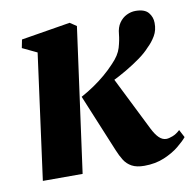

<svg xmlns="http://www.w3.org/2000/svg" viewBox="-67 -615 704 694"><g transform="rotate(-10 285.0 -268.5)"><path d="M37.5 0 99.5 -460.5 46 -486 52 -516.5 232 -546 256 -530 183.5 0ZM408.5 10Q380.5 10 363 0.5Q345.5 -9 335 -25.8Q324.5 -42.5 316 -63.5L228.5 -275Q255 -289.5 277.2 -304.8Q299.5 -320 319.2 -336.8Q339 -353.5 356.5 -372.5Q383 -399.5 390.8 -426Q398.5 -452.5 400.5 -474.5Q402.5 -499.5 413.8 -515.5Q425 -531.5 441 -539.2Q457 -547 473.5 -547Q507 -547 520.8 -530.5Q534.5 -514 534.5 -492.5Q535 -466 523 -445.5Q511 -425 494 -409Q479 -392 454.8 -374.5Q430.5 -357 402.5 -340.5Q374.5 -324 346.5 -310.5Q318.5 -297 294.5 -288L345 -336L453 -119.5Q465 -95.5 477.2 -83.8Q489.5 -72 503.5 -72Q513 -72 527.2 -77.5Q541.5 -83 554.5 -95.5L569.5 -67Q559 -54 536.8 -35.8Q514.5 -17.5 482 -3.8Q449.5 10 408.5 10Z"/></g></svg>

Font: Merriweather 72pt ExtraBold
Style: Italic
Weight: 800
Italic angle: -7.8°
Version: Version 2.101